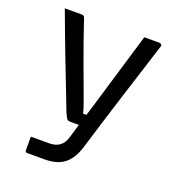

<svg xmlns="http://www.w3.org/2000/svg" viewBox="-133 -638 865 944"><g transform="rotate(20 300.0 -166.0)"><path d="M540 -532Q545 -532 550 -528Q555 -524 552 -516Q528 -439 504 -364.5Q480 -290 457 -217Q434 -144 412 -73Q390 -2 369 67Q356 114 334.5 143.5Q313 173 281.5 186.5Q250 200 206 200H115Q110 200 107 197.5Q104 195 104 189V118H199Q233 118 254.5 102.5Q276 87 286 51Q293 28 306 -17H265Q256 -17 250 -19Q244 -21 239 -30Q234 -39 226 -58Q219 -76 204.5 -114Q190 -152 170.5 -202Q151 -252 129 -309Q107 -366 85.5 -423.5Q64 -481 45 -532H131Q140 -532 144 -529.5Q148 -527 150 -520Q170 -461 189 -406.5Q208 -352 226.5 -302.5Q245 -253 260.5 -210.5Q276 -168 288.5 -134Q301 -100 307 -76H324Q331 -100 340 -127Q358 -189 379 -258Q400 -327 421 -398Q442 -469 461 -532Z"/></g></svg>

Font: Code D OnePiece
Style: Regular
Weight: 400
Version: Version 1.085; ttfautohint (v1.8.4.7-5d5b);Nerd Fonts 3.0.2